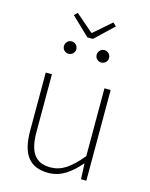

<svg xmlns="http://www.w3.org/2000/svg" viewBox="-132 -981 842 1077"><g transform="rotate(15 288.5 -442.0)"><path d="M255 13C328 13 383 -29 436 -90H438L442 0H473V-527H437V-133C372 -55 323 -20 258 -20C169 -20 132 -76 132 -192V-527H96V-188C96 -51 147 13 255 13ZM271 -778H303L409 -879L390 -897L289 -809H285L183 -897L165 -879ZM191 -662C212 -662 228 -678 228 -697C228 -718 212 -734 191 -734C172 -734 156 -718 156 -697C156 -678 172 -662 191 -662ZM382 -662C402 -662 418 -678 418 -697C418 -718 402 -734 382 -734C362 -734 346 -718 346 -697C346 -678 362 -662 382 -662Z"/></g></svg>

Font: Harano Aji Gothic ExtraLight
Style: Regular
Weight: 250
Foundry: Masamichi Hosoda
Version: HaranoAjiGothic-ExtraLight version 20230610;ttx 4.39.4